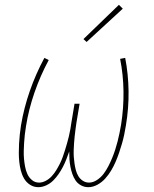

<svg xmlns="http://www.w3.org/2000/svg" viewBox="-20 -768 640 796"><path d="M346 8Q346 8 346 8Q346 8 346 8Q330 8 316 0.5Q302 -7 293.5 -19.5Q285 -32 280 -46.5Q275 -61 272 -76.5Q269 -92 268 -107.5Q267 -123 267 -140Q261 -123 255 -107.5Q249 -92 241 -76.5Q233 -61 223 -46.5Q213 -32 200.5 -19.5Q188 -7 171.5 0.5Q155 8 139 8Q139 8 139 8Q139 8 139 8Q120 8 104.5 -2Q89 -12 80 -27.5Q71 -43 66.5 -60.5Q62 -78 60 -96.5Q58 -115 58 -134Q58 -153 59 -172Q60 -191 62 -210Q64 -229 67 -248Q79 -320 103.5 -390.5Q128 -461 164 -528L182 -519Q147 -454 123 -384.5Q99 -315 88 -246Q85 -228 83 -211Q81 -194 80 -177Q79 -160 78.5 -143Q78 -126 79.5 -109.5Q81 -93 84 -77Q87 -61 93.5 -46.5Q100 -32 112.5 -21.5Q125 -11 142 -11Q156 -11 170 -18.5Q184 -26 194.5 -37.5Q205 -49 213 -62Q221 -75 228 -89Q235 -103 240 -117Q245 -131 249.5 -145.5Q254 -160 258 -174Q262 -188 265.5 -202.5Q269 -217 271.5 -231.5Q274 -246 276 -260L289 -338H310L297 -260Q295 -246 293 -231.5Q291 -217 289.5 -202.5Q288 -188 287 -174Q286 -160 285.5 -145.5Q285 -131 286 -117Q287 -103 289 -89.5Q291 -76 294.5 -62.5Q298 -49 305 -37.5Q312 -26 323.5 -18.5Q335 -11 349 -11Q366 -11 382.5 -22Q399 -33 410 -48Q421 -63 429.5 -79.5Q438 -96 445 -113Q452 -130 457.5 -147Q463 -164 467.5 -181.5Q472 -199 475.5 -216.5Q479 -234 482 -251Q493 -321 492 -390Q491 -459 478 -524L499 -528Q512 -461 513 -390.5Q514 -320 502 -248Q499 -229 495 -210Q491 -191 485.5 -172Q480 -153 473.5 -134Q467 -115 459 -96.5Q451 -78 440.5 -60.5Q430 -43 416 -27.5Q402 -12 383.5 -2Q365 8 346 8ZM339 -594 326 -606 473 -748 489 -732Z"/></svg>

Font: Iosevka SS04 Thin Extended
Style: Italic
Weight: 100
Width: 7
Italic angle: -9°
Monospace: yes
Designer: Belleve Invis
Foundry: Belleve Invis
Version: Version 19.0.0; ttfautohint (v1.8.4)